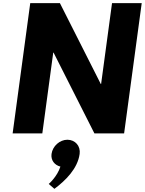

<svg xmlns="http://www.w3.org/2000/svg" viewBox="-20 -845 918 1216"><path d="M317.2 -512H319.2L578 0H766L877.5 -825H689.5L620.3 -313H618.3L359.5 -825H171.5L60 0H248ZM406.6 40C456.6 40 491.2 80 484.4 130C471.8 223 394.6 299 324.5 351L288.7 320C288.7 320 341.8 275 362.6 210C325.8 201 301 170 306.4 130C313.2 80 358.6 40 406.6 40Z"/></svg>

Font: Hussar Techniczny
Style: Bold 
Weight: 700
Foundry: Cannot Into Space Fonts
Version: Version 0.77